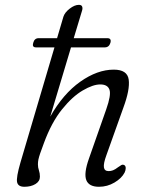

<svg xmlns="http://www.w3.org/2000/svg" viewBox="-20 -742 600 772"><path d="M113.5 -569.5Q118.5 -588.5 135.5 -588.5H209.5L235 -675Q240.5 -692 260.2 -707.2Q280 -722.5 297 -722.5Q307.5 -722.5 310.2 -715.8Q313 -709 310 -699.5L276.5 -588.5H411.5Q429 -588.5 424 -570Q418.5 -551.5 401.5 -551.5H265.5L182 -273Q234 -365 302.8 -413.5Q371.5 -462 437.5 -462Q492 -462 497.5 -422Q503 -382 476 -309L408 -118.5Q395.5 -84.5 397.8 -69.2Q400 -54 417 -54Q425.5 -54 434.2 -57.2Q443 -60.5 454.5 -69.5Q462 -75 467.8 -78.2Q473.5 -81.5 480 -78Q485.5 -74.5 485.5 -66Q485.5 -57.5 481 -48Q469 -25 440.2 -8Q411.5 9 378 9Q337.5 9 327 -17.8Q316.5 -44.5 337.5 -104L407 -302Q427.5 -360 420.2 -381.2Q413 -402.5 383 -402.5Q354 -402.5 312.5 -378.2Q271 -354 229 -301.8Q187 -249.5 156.5 -166.5Q146.5 -140 141.5 -125.2Q136.5 -110.5 134.5 -101Q132.5 -91.5 132.5 -81Q132.5 -68.5 136.5 -57Q140.5 -45.5 140.5 -31.5Q140.5 -13 122.5 -2Q104.5 9 78 9Q53 9 48.8 -9.2Q44.5 -27.5 62.5 -89.5L199 -551.5H125Q108 -551.5 113.5 -569.5Z"/></svg>

Font: Fraunces 9pt SuperSoft Light
Style: Italic
Weight: 300
Italic angle: -16°
Version: Version 1.000;[b76b70a41]